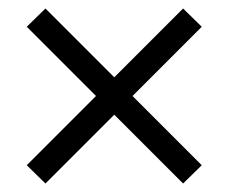

<svg xmlns="http://www.w3.org/2000/svg" viewBox="-20 -511 538 452"><path d="M87 -79 43 -122 206 -285 43 -448 87 -491 249 -329 411 -491 455 -448 292 -285 455 -122 411 -79 249 -241Z"/></svg>

Font: Nunito Sans 10pt Condensed Medium
Style: Regular
Weight: 500
Width: 3
Designer: Vernon Adams
Foundry: Vernon Adams
Version: Version 3.101;gftools[0.9.27]